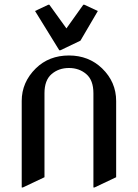

<svg xmlns="http://www.w3.org/2000/svg" viewBox="-20 -785 592 824"><path d="M73.2 19.5V-351.6Q73.2 -432.1 133.8 -491.7Q190.4 -546.9 275.9 -546.9Q360.4 -546.9 418 -491.7Q478.5 -433.1 478.5 -351.6V-24.4L385.7 19.5H380.9V-384.8Q380.9 -440.9 350.3 -467Q319.8 -493.2 275.9 -493.2Q231.9 -493.2 201.4 -467Q170.9 -440.9 170.9 -384.8V-24.4L78.1 19.5ZM234.4 -569.3 130.4 -737.8 187 -764.6H191.9L265.1 -663.1L337.4 -764.6H342.3L399.9 -737.8L325.2 -610.4L239.3 -569.3Z"/></svg>

Font: Nova Slim
Style: Book
Weight: 400
Version: Version 2.000